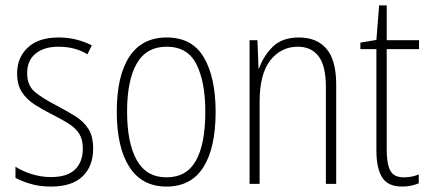

<svg xmlns="http://www.w3.org/2000/svg" viewBox="-20 -677 1582 707"><path d="M323 -130Q323 -65 284 -27.5Q245 10 168 10Q126 10 92.5 0Q59 -10 37 -22V-63Q64 -46 98 -35.5Q132 -25 168 -25Q228 -25 256.5 -53Q285 -81 285 -130Q285 -163 272 -184Q259 -205 234 -221Q209 -237 175 -254Q137 -273 107.5 -292Q78 -311 60.5 -338Q43 -365 43 -407Q43 -465 82.5 -502Q122 -539 196 -539Q231 -539 262 -531Q293 -523 318 -510L302 -477Q257 -505 195 -505Q143 -505 111.5 -480Q80 -455 80 -407Q80 -362 109 -338Q138 -314 191 -287Q227 -268 257.5 -249Q288 -230 305.5 -202.5Q323 -175 323 -130Z M774 -265Q774 -133 729 -61.5Q684 10 593 10Q503 10 456.5 -62Q410 -134 410 -266Q410 -398 456.5 -468.5Q503 -539 594 -539Q688 -539 731 -465Q774 -391 774 -265ZM448 -266Q448 -151 483.5 -87.5Q519 -24 593 -24Q667 -24 701.5 -85.5Q736 -147 736 -266Q736 -375 703.5 -440Q671 -505 594 -505Q519 -505 483.5 -443Q448 -381 448 -266Z M1081 -539Q1147 -539 1182.5 -497Q1218 -455 1218 -365V0H1180V-356Q1180 -435 1153 -470Q1126 -505 1077 -505Q1015 -505 975.5 -455Q936 -405 936 -302V0H899V-529H928L932 -425H934Q949 -469 983.5 -504Q1018 -539 1081 -539Z M1467 -24Q1483 -24 1497.5 -27Q1512 -30 1522 -35V-2Q1510 3 1495 6.5Q1480 10 1461 10Q1408 10 1387 -24Q1366 -58 1366 -124V-496H1307V-520L1366 -530L1376 -657H1404V-529H1523V-496H1404V-124Q1404 -74 1417 -49Q1430 -24 1467 -24Z"/></svg>

Font: Noto Sans Sinhala Condensed ExtraLight
Style: Regular
Weight: 200
Width: 3
Designer: Jelle Bosma - Monotype Design Team
Foundry: Monotype Imaging Inc.
Version: Version 2.006; ttfautohint (v1.8.4.7-5d5b)